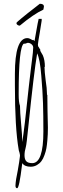

<svg xmlns="http://www.w3.org/2000/svg" viewBox="-20 -877 332 1018"><path d="M62 107Q63 78 74 28Q83 -22 86 -51Q86 -57 83 -69Q79 -80 79 -84Q59 -198 59 -425V-485Q59 -675 125 -675Q132 -675 140 -671Q152 -665 153 -664L156 -666L163 -659L172 -710Q181 -762 185 -777H201V-768L191 -705Q181 -649 181 -640Q181 -631 186 -626L190 -619L194 -613L193 -611Q193 -607 200 -596L207 -584Q218 -559 218 -523L216 -522Q216 -499 222 -452Q229 -407 229 -381V-376L231 -373Q231 -325 232 -287L234 -200Q234 -163 231 -132Q229 -108 226 -91Q223 -74 216 -55Q209 -35 199.5 -22.5Q190 -10 176 -2Q161 7 143 7Q111 7 99 -11H98L97 -4Q82 121 71 121Q62 121 62 107ZM133 -420 145 -522 149 -554Q156 -605 156 -625Q156 -635 147 -642.5Q138 -650 127 -650L112 -645L107 -646Q79 -631 79 -382V-375Q79 -334 86 -316Q86 -285 92 -220Q98 -157 98 -124Q109 -189 133 -420ZM210 -180Q210 -267 208 -330Q206 -393 199 -475Q192 -564 177 -594Q160 -495 130 -203Q121 -112 117 -98Q110 -74 110 -54Q110 -32 119.5 -22Q129 -12 151 -12Q210 -12 210 -180ZM67 -755Q67 -758 95 -781L127 -807L154 -828Q188 -854 191 -857Q213 -857 213 -842L210 -826Q158 -802 85 -741Q78 -741 72.5 -745Q67 -749 67 -755Z"/></svg>

Font: Amatic SC
Style: Regular
Weight: 400
Designer: Multiple Designers
Foundry: Vernon Adams
Version: Version 2.505